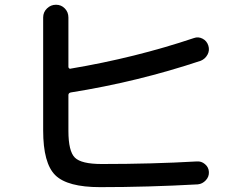

<svg xmlns="http://www.w3.org/2000/svg" viewBox="-20 -770 1040 810"><path d="M402.3 19.5Q264.6 19.5 213.4 -30.8Q162.1 -81.1 162.1 -219.7V-696.3Q162.1 -718.8 178.2 -734.4Q194.3 -750 216.3 -750Q238.3 -750 253.4 -734.4Q268.6 -718.8 268.6 -696.3V-487.3Q268.6 -484.4 272 -481.4Q275.4 -478.5 278.3 -480.5Q550.8 -526.4 797.9 -609.4Q816.4 -616.2 834.5 -606.9Q852.5 -597.7 858.9 -577.6Q865.2 -557.6 855.5 -539.6Q845.7 -521.5 827.1 -513.7Q560.5 -424.8 278.3 -379.9Q269.5 -377.9 268.6 -370.1V-217.8Q268.6 -131.8 295.9 -105Q323.2 -78.1 409.2 -78.1Q622.1 -78.1 809.6 -88.9Q829.1 -90.8 844.7 -77.6Q860.4 -64.5 861.3 -44.4Q862.3 -24.4 848.1 -9.3Q834 5.9 814.5 7.8Q604.5 19.5 402.3 19.5Z"/></svg>

Font: Rounded Mgen+ 1m medium
Style: Regular
Weight: 500
Designer: [Source Han Sans]
Ryoko NISHIZUKA  (kana & ideographs); Paul D. Hunt (Latin, Greek & Cyrillic); Wenlong ZHANG  (bopomofo
Version: Version 1.059.20150602